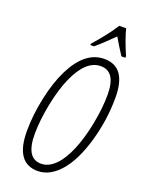

<svg xmlns="http://www.w3.org/2000/svg" viewBox="-172 -1010 821 1099"><g transform="rotate(20 238.5 -460.5)"><path d="M451.2 -771H428.2Q396 -819.8 367.2 -870.1Q301.3 -804.2 260.3 -771H238.3L240.2 -780.3Q316.9 -867.2 356.9 -931.2H398.9Q403.8 -908.2 421.9 -857.4Q441.9 -804.7 453.1 -780.3ZM201.2 9.8Q65.9 9.8 65.9 -185.1Q65.9 -282.2 88.6 -388.7Q111.3 -495.1 148.9 -570.8Q225.1 -724.1 342.8 -724.1Q477.1 -724.1 477.1 -537.1Q477.1 -399.4 438.2 -265.9Q399.4 -132.3 337.2 -61.3Q274.9 9.8 201.2 9.8ZM113.8 -184.1Q113.8 -36.1 205.1 -36.1Q250 -36.1 289.8 -75.2Q329.6 -114.3 360.4 -187.5Q391.1 -260.7 410.2 -358.4Q429.2 -456.1 429.2 -537.1Q429.2 -678.2 337.6 -678.2Q246.1 -678.2 183.6 -534.7Q153.3 -465.3 133.5 -365.2Q113.8 -265.1 113.8 -184.1Z"/></g></svg>

Font: Open Sans Hebrew Condensed Light
Style: Italic
Weight: 300
Width: 3
Italic angle: -12°
Foundry: Ascender Corporation, Yanek Iontef
Version: Version 2.001;PS 002.001;hotconv 1.0.70;makeotf.lib2.5.58329